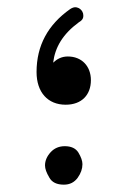

<svg xmlns="http://www.w3.org/2000/svg" viewBox="-20 -500 354 531"><path d="M161.6 -210.4C206.1 -210.4 231.4 -237.8 231.4 -278.3C231.4 -316.9 206.1 -343.8 167.5 -343.8C149.4 -343.8 136.7 -335.9 127 -326.7C132.3 -369.6 153.8 -405.8 198.2 -438.5C211.4 -445.8 210.4 -454.1 210.4 -458C210.4 -461.4 209.5 -464.8 207.5 -468.3C201.7 -478 192.4 -480 188.5 -480C184.1 -480 179.7 -478.5 174.3 -475.1C112.3 -431.6 81.1 -373.5 81.1 -300.8C81.1 -244.6 112.3 -210.4 161.6 -210.4ZM104.5 -42.5C104.5 -33.2 108.4 -22.5 116.2 -9.3C123.5 4.4 137.2 10.7 156.7 10.7C172.9 10.7 185.5 4.4 194.8 -8.3C203.6 -20.5 208 -33.2 208 -45.9C208 -55.2 204.1 -65.9 196.8 -78.1C189.5 -89.8 176.8 -95.7 159.2 -95.7C143.6 -95.7 130.4 -90.3 120.1 -79.1C109.9 -67.9 104.5 -55.7 104.5 -42.5Z"/></svg>

Font: Mikhak
Style: Regular
Weight: 400
Designer: Amin Abedi
Version: Version 3.2